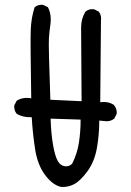

<svg xmlns="http://www.w3.org/2000/svg" viewBox="-20 -782 540 793"><path d="M232 -10Q197 -18 166 -59.5Q135 -101 125 -166Q115 -231 111 -298Q76 -296 49 -312Q37 -326 39 -347L49 -366Q74 -382 109 -376Q105 -610 107 -659.5Q109 -709 123 -752Q137 -764 158 -762L178 -752Q194 -721 188 -680Q184 -653 182 -623Q180 -593 188 -370L317 -364L315 -668Q315 -705 333 -734Q347 -746 368 -744L388 -734Q400 -718 397 -697L394 -360Q427 -364 450 -349Q464 -333 462 -312L452 -292Q434 -278 411 -282L390 -284Q390 -225 380 -169.5Q370 -114 341 -74.5Q312 -35 286.5 -21.5Q261 -8 232 -10ZM278 -106Q299 -147 306 -193Q313 -239 313 -288L189 -292Q191 -230 199 -184Q207 -138 218 -118Q229 -98 247.5 -95.5Q266 -93 278 -106Z"/></svg>

Font: NaniFont Regular
Style: Regular
Weight: 400
Designer: Nanigashitei
Version: Version 1.036